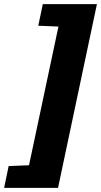

<svg xmlns="http://www.w3.org/2000/svg" viewBox="-71 -763 491 933"><path d="M-51 150 -29 44 70 40 213 -634 115 -638 137 -743H400L211 150Z"/></svg>

Font: Saira SemiCondensed Black
Style: Italic
Weight: 900
Width: 4
Italic angle: -12°
Designer: Hector Gatti with collaboration of the Omnibus-Type team
Foundry: Omnibus-Type
Version: Version 1.101